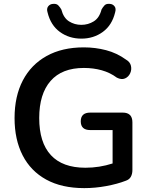

<svg xmlns="http://www.w3.org/2000/svg" viewBox="-20 -959 774 989"><path d="M399 -760Q336 -760 288.5 -794.5Q241 -829 225 -895Q219 -914 228 -926Q237 -938 253 -939Q271 -941 280.5 -931Q290 -921 296 -910Q307 -867 335.5 -849Q364 -831 399 -831Q434 -831 463 -849Q492 -867 503 -910Q509 -921 518 -931Q527 -941 546 -939Q561 -938 570 -926.5Q579 -915 573 -895Q557 -829 509.5 -794.5Q462 -760 399 -760ZM414 10Q298 10 218 -34Q138 -78 96.5 -159Q55 -240 55 -351Q55 -463 97.5 -544.5Q140 -626 220 -670.5Q300 -715 412 -715Q471 -715 526.5 -700.5Q582 -686 629 -652Q650 -640 654.5 -620Q659 -600 650.5 -581.5Q642 -563 624 -555Q606 -547 582 -559Q547 -585 504 -597Q461 -609 412 -609Q299 -609 240.5 -542Q182 -475 182 -351Q182 -225 242 -160Q302 -95 420 -95Q492 -95 560 -117V-289H445Q396 -289 396 -334Q396 -379 445 -379H612Q662 -379 662 -329V-83Q662 -63 654 -48.5Q646 -34 628 -28Q584 -11 527 -0.5Q470 10 414 10Z"/></svg>

Font: Chiron GoRound TC M
Style: Regular
Weight: 500
Designer: Ryoko NISHIZUKA 西塚涼子 (kana, bopomofo & ideographs); Paul D. Hunt (Latin, Greek & Cyrillic); Sandoll Communications 산돌커뮤니
Foundry: Adobe
Version: Version 1.000;hotconv 1.1.1;makeotfexe 2.6.0